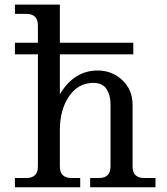

<svg xmlns="http://www.w3.org/2000/svg" viewBox="-20 -791 704 811"><path d="M636.7 0H360.8V-39.1H397.9Q446.8 -39.1 446.8 -87.9V-352.1Q446.8 -389.2 429.9 -415Q413.1 -440.9 374 -440.9Q310.5 -440.9 271.7 -384.3Q232.9 -327.6 232.9 -242.2V-87.9Q232.9 -39.1 281.7 -39.1H318.8V0H43V-39.1H91.3Q140.1 -39.1 140.1 -87.9V-683.6Q140.1 -732.4 91.3 -732.4H43V-771.5H232.9V-393.1Q293 -493.2 392.1 -493.2Q454.1 -493.2 497.1 -452.1Q540 -411.1 540 -348.6V-87.9Q540 -39.1 588.9 -39.1H636.7ZM543 -561.5H43V-610.4H543Z"/></svg>

Font: Munson
Style: Regular
Weight: 400
Designer: Paul James MIller
Foundry: High-Logic / Made with FontCreator
Version: Version 2.10;May 5, 2019;FontCreator 11.5.0.2430 64-bit